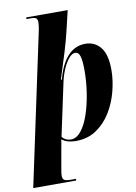

<svg xmlns="http://www.w3.org/2000/svg" viewBox="-144 -827 804 1134"><g transform="rotate(-10 257.5 -260.0)"><path d="M156 -676Q158 -688 159.5 -698.5Q161 -709 161 -719Q161 -734 154.5 -742Q148 -750 121 -750H94L96 -760H344L314 -634Q302 -583 281.5 -516Q261 -449 233 -362H239Q262 -451 305.5 -498.5Q349 -546 411 -546Q468 -546 502.5 -503Q537 -460 537 -368Q537 -307 520 -240.5Q503 -174 468.5 -117.5Q434 -61 381.5 -25.5Q329 10 257 10Q232 10 211 4Q190 -2 174 -15Q173 -4 170.5 8.5Q168 21 165 38L144 157Q141 173 140 182Q139 191 139 197Q139 217 149.5 223.5Q160 230 189 230H220L218 240H-39ZM231 -4Q264 -4 291.5 -38Q319 -72 338.5 -128.5Q358 -185 369 -254Q380 -323 380 -393Q380 -452 371.5 -478Q363 -504 344 -504Q324 -504 304.5 -480.5Q285 -457 269.5 -421Q254 -385 246 -347L178 -29Q198 -4 231 -4Z"/></g></svg>

Font: Noto Serif Display ExtraCondensed Black
Style: Italic
Weight: 900
Width: 2
Italic angle: -12°
Designer: Monotype Design Team
Foundry: Monotype Imaging Inc.
Version: Version 2.009